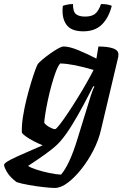

<svg xmlns="http://www.w3.org/2000/svg" viewBox="-86 -730 621 950"><path d="M185 200Q166 200 130.5 196Q95 192 57.5 185.5Q20 179 -4 171Q-35 148 -50 123.5Q-65 99 -66 85Q-63 75 -32.5 59.5Q-2 44 41.5 25.5Q85 7 125 -11Q103 -20 80 -32Q57 -44 40.5 -56Q24 -68 22 -75Q21 -111 28 -155Q35 -199 46 -242.5Q57 -286 68.5 -323.5Q80 -361 89 -385Q98 -409 101 -413Q107 -421 123.5 -435Q140 -449 161 -464Q182 -479 200.5 -489.5Q219 -500 229 -500Q257 -500 302 -481.5Q347 -463 391 -440L401 -500Q410 -500 426.5 -499Q443 -498 460 -494.5Q477 -491 488.5 -483Q500 -475 500 -460Q500 -454 499 -448L413 -85Q402 -37 376.5 13Q351 63 317.5 105.5Q284 148 249.5 174Q215 200 185 200ZM186 -91Q191 -90 209 -113Q227 -136 251 -172Q275 -208 300 -248.5Q325 -289 345.5 -325.5Q366 -362 377 -384Q326 -399 286 -407Q246 -415 212 -416Q201 -404 190 -374.5Q179 -345 168.5 -307Q158 -269 150 -230.5Q142 -192 137.5 -162.5Q133 -133 133 -122Q142 -110 159.5 -100.5Q177 -91 186 -91ZM216 134Q236 111 256.5 67.5Q277 24 298 -45L356 -233Q363 -257 370 -276Q377 -295 381 -301L376 -304Q354 -261 327 -210.5Q300 -160 271.5 -113.5Q243 -67 217 -36Q198 -13 166.5 11.5Q135 36 103.5 57Q72 78 53 91Q66 100 95.5 109.5Q125 119 158.5 126Q192 133 216 134ZM326 -575Q265 -575 241.5 -609.5Q218 -644 225 -701Q229 -703 243.5 -706.5Q258 -710 275 -710Q275 -672 290 -660Q305 -648 335 -648Q365 -648 382.5 -660Q400 -672 414 -710Q436 -710 449 -707Q462 -704 467 -701Q452 -642 418 -608.5Q384 -575 326 -575Z"/></svg>

Font: Texturina
Style: Bold Italic
Weight: 700
Italic angle: -11°
Designer: Guillermo Torres Carreño
Foundry: Omnibus-Type
Version: Version 1.002; ttfautohint (v1.8.3)